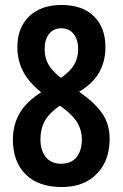

<svg xmlns="http://www.w3.org/2000/svg" viewBox="-20 -744 494 774"><path d="M228 -724Q312 -724 358.5 -678.5Q405 -633 405 -554Q405 -496 379.5 -451.5Q354 -407 299 -374Q359 -333 390.5 -289Q422 -245 422 -184Q422 -96 370 -43Q318 10 229 10Q135 10 83.5 -41Q32 -92 32 -181Q32 -241 59.5 -288Q87 -335 146 -372Q96 -412 73 -456.5Q50 -501 50 -554Q50 -633 98 -678.5Q146 -724 228 -724ZM227 -630Q196 -630 178 -607.5Q160 -585 160 -546Q160 -509 176.5 -482Q193 -455 226 -430Q264 -457 279.5 -484Q295 -511 295 -546Q295 -585 276.5 -607.5Q258 -630 227 -630ZM143 -182Q143 -138 164.5 -111Q186 -84 226 -84Q268 -84 289 -111Q310 -138 310 -183Q310 -216 294 -245.5Q278 -275 238 -306L221 -318Q178 -288 160.5 -256Q143 -224 143 -182Z"/></svg>

Font: Noto Sans Khmer UI ExtraCondensed SemiBold
Style: Regular
Weight: 600
Width: 2
Designer: Danh Hong and the Monotype Design Team
Foundry: Monotype Imaging Inc.
Version: Version 2.002; ttfautohint (v1.8.4.7-5d5b)